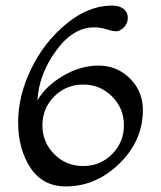

<svg xmlns="http://www.w3.org/2000/svg" viewBox="-20 -662 578 688"><path d="M174.5 -109.5Q217 -67 278 -67Q339 -67 381.5 -109.5Q424 -152 424 -213Q424 -274 381.5 -316.5Q339 -359 278 -359Q217 -359 174.5 -316.5Q132 -274 132 -213Q132 -152 174.5 -109.5ZM317 -564Q241 -564 180 -479Q119 -394 114 -302Q143 -353 205.5 -390Q268 -427 333.5 -427Q399 -427 445.5 -381Q492 -335 492 -268Q492 -158 408 -76Q324 6 216 6Q133 6 89 -61Q45 -128 45 -223.5Q45 -319 91.5 -415Q138 -511 217.5 -576.5Q297 -642 381 -642Q408 -642 423 -630Q438 -618 438 -598Q438 -578 424 -564Q410 -550 396.5 -550Q383 -550 362 -557Q341 -564 317 -564Z"/></svg>

Font: Macondo
Style: Regular
Weight: 400
Version: Version 2.001